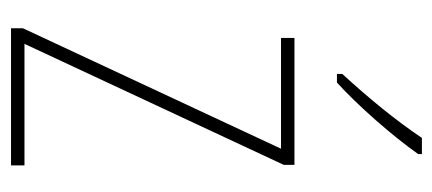

<svg xmlns="http://www.w3.org/2000/svg" viewBox="-244 -560 804 357"><g transform="rotate(90 158.5 -382.0)"><path d="M267 -757V-764H237C204 -715 163 -665 118 -616V-606H134C177 -645 233 -709 267 -757ZM288 0V-25H62L287 -507V-527H51V-502H257L33 -22V0Z"/></g></svg>

Font: Noto Sans Ethiopic Condensed Thin
Style: Regular
Weight: 100
Width: 3
Designer: Monotype Design Team
Foundry: Monotype Imaging Inc.
Version: Version 2.102